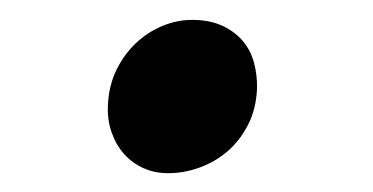

<svg xmlns="http://www.w3.org/2000/svg" viewBox="-20 -435 383 197"><path d="M90.8 -328.1Q91.8 -347.7 99.6 -363.5Q107.4 -379.4 119.6 -390.9Q131.8 -402.3 146.7 -408.4Q161.6 -414.6 177.2 -414.6Q194.8 -414.6 207.8 -408.7Q220.7 -402.8 229 -393.1Q237.3 -383.3 240.7 -370.4Q244.1 -357.4 243.7 -343.8Q242.7 -322.3 234.1 -306.2Q225.6 -290 212.9 -279.3Q200.2 -268.6 184.3 -262.9Q168.5 -257.3 152.3 -257.3Q138.7 -257.3 127.2 -262.5Q115.7 -267.6 107.4 -276.9Q99.1 -286.1 94.5 -299.3Q89.8 -312.5 90.8 -328.1Z"/></svg>

Font: Merriweather Bold
Style: Italic
Weight: 700
Italic angle: -7°
Designer: Eben Sorkin ( eben@eyebytes.com )
Foundry: Eben Sorkin ( eben@eyebytes.com )
Version: Version 1.5; ttfautohint (v0.97) -l 13 -r 13 -G 200 -x 24 -f